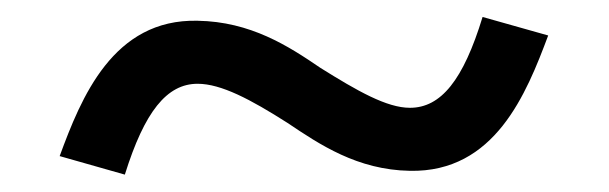

<svg xmlns="http://www.w3.org/2000/svg" viewBox="-20 -466 707 223"><path d="M49.3 -284.7 125 -263.2C147.9 -336.4 173.8 -368.7 209.5 -368.7C236.8 -368.7 271 -350.6 314 -323.2C351.1 -298.3 395 -268.6 456.1 -267.6C554.7 -265.6 591.3 -356.9 616.7 -424.8L540.5 -446.3C518.1 -373 492.2 -340.8 456.1 -340.8C429.2 -340.8 395 -360.4 352.1 -387.2C314.9 -412.6 271 -440.9 209.5 -441.9C111.3 -444.3 74.2 -352.5 49.3 -284.7Z"/></svg>

Font: Duru Sans
Style: Regular
Weight: 400
Designer: Onur Yazıcıgil
Foundry: Onur Yazıcıgil
Version: Version 1.002